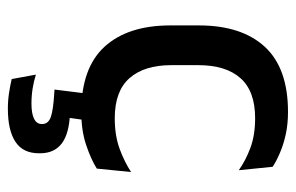

<svg xmlns="http://www.w3.org/2000/svg" viewBox="-149 -392 734 476"><g transform="rotate(90 218.0 -154.0)"><path d="M257.5 11.5Q148.5 11.5 95.8 -46.2Q43 -104 43 -209.5V-280Q43 -386 96 -443.5Q149 -501 257.5 -501Q287.5 -501 312.8 -495.5Q338 -490 358.5 -481.2Q379 -472.5 393.5 -463L402 -379Q378 -396 346.5 -407.8Q315 -419.5 273 -419.5Q206 -419.5 173.8 -383.2Q141.5 -347 141.5 -278V-212Q141.5 -144.5 173.8 -108Q206 -71.5 273 -71.5Q315.5 -71.5 348 -83.2Q380.5 -95 406.5 -112L398 -27Q375 -12.5 339.2 -0.5Q303.5 11.5 257.5 11.5ZM213 -10.5H279.5L268.5 67.5L227.5 40Q236 39.5 244.5 39.2Q253 39 261.5 39.5Q311.5 41.5 335.8 60Q360 78.5 360 113.5V116.5Q360 156 331.5 174.8Q303 193.5 249.5 193.5Q229 193.5 209.8 190.5Q190.5 187.5 176 184L165 124Q180.5 129 198.8 132Q217 135 237 135Q261.5 135 274.5 128.5Q287.5 122 287.5 109.5V108.5Q287.5 93.5 270.5 87.2Q253.5 81 211 78.5Q206 78 204 78Q202 78 202 78Z"/></g></svg>

Font: Anek Devanagari Medium Medium
Style: Regular
Weight: 500
Version: Version 1.003